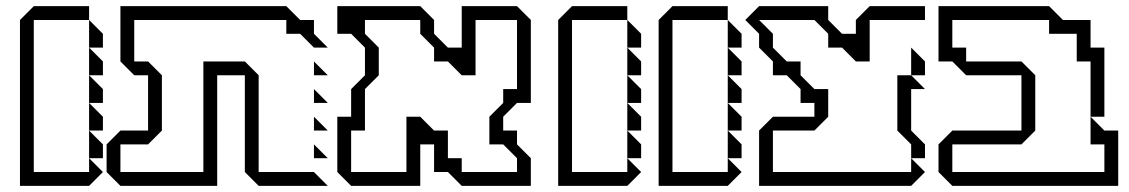

<svg xmlns="http://www.w3.org/2000/svg" viewBox="-20 -605 3674 625"><path d="M270 -450V-540L315 -495V-450ZM270 -360V-450L315 -405V-360ZM270 -270V-360L315 -315V-270ZM270 -180V-270L315 -225V-180ZM270 -90V-180L315 -135V-90ZM45 0V-540L90 -585H270V-540H90V-45H270V-90L315 -45L270 0Z M1002 -360V-405L1047 -360ZM1002 -270V-315L1047 -270ZM1002 -180V-225L1047 -180ZM327 -45V-135L372 -180H462V-360H417L372 -405V-585H912L957 -540H1002V-495L1047 -450H1002L957 -495H912V-540H417V-405H462L507 -360V-180L462 -135H372V-45H642V-405H777L822 -360V-45H1002L1047 0H822L777 -45V-360H687V0H372ZM1002 -90V-135L1047 -90Z M1123 -180V-45H1303V-225H1348L1393 -180H1438V-90H1483V-45H1663V-90L1618 -135H1573V-225L1618 -270V-315H1663V-540H1528V-360H1483L1438 -405H1393V-450L1348 -495V-540H1168V-495L1213 -450V-360L1168 -315V-180ZM1078 -45V-225H1123V-315L1168 -360V-450L1123 -495H1078V-585H1348L1393 -540V-495L1438 -450H1483V-585H1663L1708 -540V-270H1663L1618 -225V-180H1663V-135L1708 -90V0H1483L1438 -45H1393V-135H1348V0H1123Z M2022 -450V-540L2067 -495V-450ZM2022 -360V-450L2067 -405V-360ZM2022 -270V-360L2067 -315V-270ZM2022 -180V-270L2067 -225V-180ZM2022 -90V-180L2067 -135V-90ZM1797 0V-540L1842 -585H2022V-540H1842V-45H2022V-90L2067 -45L2022 0Z M2349 -450V-540L2394 -495V-450ZM2349 -360V-450L2394 -405V-360ZM2349 -270V-360L2394 -315V-270ZM2349 -180V-270L2394 -225V-180ZM2349 -90V-180L2394 -135V-90ZM2124 0V-540L2169 -585H2349V-540H2169V-45H2349V-90L2394 -45L2349 0Z M2946 -360V-450L2991 -405V-360ZM2901 -180V-360H2946L2991 -315H2946V-180L2991 -135V-90H2946V-135ZM2451 0V-180L2496 -225H2631V-270H2586V-315L2541 -360H2496V-405L2451 -450V-495L2406 -540L2451 -585H2676V-540L2721 -495H2766V-540L2811 -585H2991V-540H2811V-405H2766L2721 -450H2676V-495L2631 -540H2451L2496 -495V-450L2541 -405H2586V-360L2631 -315H2676V-225L2631 -180H2496V-45H2946V-90L2991 -45L2946 0Z M3035 -45V-135L3080 -180H3305V-360H3125L3080 -405H3035V-585H3395L3440 -540H3530V-450H3575V-225H3530V-405H3485V-495H3395V-540H3080V-450H3125V-405H3305L3350 -360V-180L3305 -135H3080V-45H3575V-135H3530V-225L3575 -180H3620V0H3080Z"/></svg>

Font: Rubik Iso
Style: Regular
Weight: 400
Designer: Hubert and Fischer, NaN
Foundry: Hubert and Fischer, NaN
Version: Version 2.200